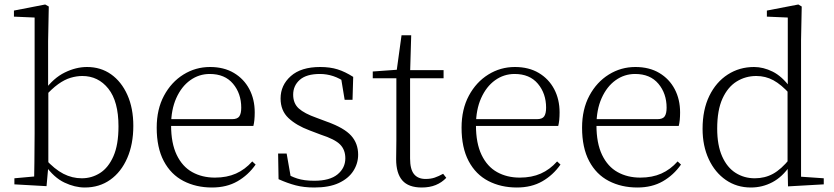

<svg xmlns="http://www.w3.org/2000/svg" viewBox="-20 -820 3710 854"><path d="M44 0V-27L132 -35Q133 -63 133 -97Q133 -131 133.5 -165Q134 -199 134 -226V-742L42 -746V-773L181 -800L197 -791L194 -637V-426L195 -416V-82V-81L187 8ZM357 14Q313 14 266.5 -8Q220 -30 181 -85H170L181 -113Q223 -67 262 -47Q301 -27 344 -27Q388 -27 425 -50.5Q462 -74 484.5 -125Q507 -176 507 -258Q507 -369 462 -425.5Q417 -482 346 -482Q321 -482 294 -474Q267 -466 238.5 -445.5Q210 -425 177 -388L167 -417H177Q218 -473 268 -497.5Q318 -522 367 -522Q428 -522 474 -489.5Q520 -457 546.5 -398Q573 -339 573 -260Q573 -179 546 -117Q519 -55 470.5 -20.5Q422 14 357 14Z M923 14Q852 14 796 -15Q740 -44 708.5 -103.5Q677 -163 677 -252Q677 -334 709.5 -394.5Q742 -455 796 -488.5Q850 -522 914 -522Q976 -522 1020.5 -495.5Q1065 -469 1089 -423.5Q1113 -378 1113 -320Q1113 -283 1107 -260H707V-290H1012Q1036 -290 1044.5 -302.5Q1053 -315 1053 -341Q1053 -404 1016.5 -447.5Q980 -491 913 -491Q865 -491 826 -463Q787 -435 764 -383.5Q741 -332 741 -263Q741 -183 766 -131Q791 -79 835 -54.5Q879 -30 936 -30Q989 -30 1029.5 -48Q1070 -66 1102 -102L1117 -88Q1084 -41 1036 -13.5Q988 14 923 14Z M1378 14Q1332 14 1295.5 4.5Q1259 -5 1219 -23L1217 -137H1255L1276 -17L1244 -18V-54Q1271 -36 1302 -26Q1333 -16 1378 -16Q1447 -16 1481.5 -44.5Q1516 -73 1516 -116Q1516 -154 1492.5 -177.5Q1469 -201 1407 -221L1357 -240Q1298 -262 1263 -295Q1228 -328 1228 -382Q1228 -441 1273.5 -481.5Q1319 -522 1404 -522Q1448 -522 1481.5 -511.5Q1515 -501 1551 -478L1548 -376H1513L1495 -485L1522 -483V-450Q1491 -472 1462 -481.5Q1433 -491 1403 -491Q1343 -491 1313.5 -465Q1284 -439 1284 -399Q1284 -360 1309 -337.5Q1334 -315 1388 -296L1436 -278Q1511 -251 1542 -216.5Q1573 -182 1573 -132Q1573 -93 1551.5 -59.5Q1530 -26 1487 -6Q1444 14 1378 14Z M1773 -472V-508H1953V-472ZM1856 14Q1797 14 1769.5 -17.5Q1742 -49 1742 -112Q1742 -135 1742.5 -152.5Q1743 -170 1743 -196V-472H1638V-502L1763 -511L1743 -496L1766 -663H1809L1804 -493V-481V-115Q1804 -67 1821.5 -45.5Q1839 -24 1873 -24Q1896 -24 1913.5 -30Q1931 -36 1951 -47L1965 -29Q1945 -8 1918 3Q1891 14 1856 14Z M2279 14Q2208 14 2152 -15Q2096 -44 2064.5 -103.5Q2033 -163 2033 -252Q2033 -334 2065.5 -394.5Q2098 -455 2152 -488.5Q2206 -522 2270 -522Q2332 -522 2376.5 -495.5Q2421 -469 2445 -423.5Q2469 -378 2469 -320Q2469 -283 2463 -260H2063V-290H2368Q2392 -290 2400.5 -302.5Q2409 -315 2409 -341Q2409 -404 2372.5 -447.5Q2336 -491 2269 -491Q2221 -491 2182 -463Q2143 -435 2120 -383.5Q2097 -332 2097 -263Q2097 -183 2122 -131Q2147 -79 2191 -54.5Q2235 -30 2292 -30Q2345 -30 2385.5 -48Q2426 -66 2458 -102L2473 -88Q2440 -41 2392 -13.5Q2344 14 2279 14Z M2815 14Q2744 14 2688 -15Q2632 -44 2600.5 -103.5Q2569 -163 2569 -252Q2569 -334 2601.5 -394.5Q2634 -455 2688 -488.5Q2742 -522 2806 -522Q2868 -522 2912.5 -495.5Q2957 -469 2981 -423.5Q3005 -378 3005 -320Q3005 -283 2999 -260H2599V-290H2904Q2928 -290 2936.5 -302.5Q2945 -315 2945 -341Q2945 -404 2908.5 -447.5Q2872 -491 2805 -491Q2757 -491 2718 -463Q2679 -435 2656 -383.5Q2633 -332 2633 -263Q2633 -183 2658 -131Q2683 -79 2727 -54.5Q2771 -30 2828 -30Q2881 -30 2921.5 -48Q2962 -66 2994 -102L3009 -88Q2976 -41 2928 -13.5Q2880 14 2815 14Z M3320 14Q3257 14 3208.5 -19.5Q3160 -53 3132.5 -112Q3105 -171 3105 -247Q3105 -332 3135 -393.5Q3165 -455 3217 -488.5Q3269 -522 3334 -522Q3375 -522 3416.5 -501.5Q3458 -481 3495 -431H3505L3494 -401Q3455 -444 3420 -463Q3385 -482 3344 -482Q3296 -482 3256.5 -457.5Q3217 -433 3193.5 -381.5Q3170 -330 3170 -248Q3170 -174 3192 -124.5Q3214 -75 3252 -51Q3290 -27 3337 -27Q3382 -27 3418.5 -47Q3455 -67 3493 -114L3503 -83H3494Q3460 -33 3415.5 -9.5Q3371 14 3320 14ZM3485 9 3483 -92V-95V-420L3484 -429V-742L3391 -746V-773L3531 -800L3546 -791L3543 -641V-34L3644 -27V0Z"/></svg>

Font: Noto Serif JP
Style: Regular
Weight: 200
Designer: Ryoko NISHIZUKA 西塚涼子 (kana & ideographs); Frank Grießhammer (Latin, Greek & Cyrillic); Wenlong ZHANG 张文龙 (bopomofo); San
Foundry: Adobe
Version: Version 2.001;hotconv 1.1.0;makeotfexe 2.6.0